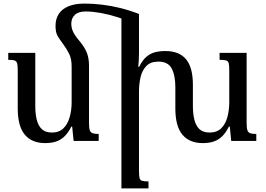

<svg xmlns="http://www.w3.org/2000/svg" viewBox="-20 -787 1486 1072"><path d="M290 -643Q290 -681 308 -709Q326 -737 362.5 -752Q399 -767 452 -767Q499 -767 549.5 -761Q600 -755 652.5 -742Q705 -729 756 -709L729 -652Q684 -676 635 -691.5Q586 -707 540.5 -715Q495 -723 458 -723Q418 -723 398 -704Q378 -685 378 -654Q378 -640 382 -626Q386 -612 394 -598.5Q402 -585 413 -571Q446 -534 461.5 -500.5Q477 -467 477 -421V-98Q477 -72 481.5 -59.5Q486 -47 497.5 -43Q509 -39 531 -39V0H391L383 -80H378Q361 -46 340.5 -26Q320 -6 294 3Q268 12 232 12Q158 12 118.5 -35Q79 -82 79 -182V-392Q79 -420 76 -432.5Q73 -445 62 -449Q51 -453 26 -453V-492H177V-196Q177 -151 185.5 -117.5Q194 -84 214 -65.5Q234 -47 270 -47Q310 -47 334 -70.5Q358 -94 369 -133Q380 -172 380 -216V-417Q380 -458 366 -486.5Q352 -515 331 -543Q313 -567 301.5 -586.5Q290 -606 290 -643ZM1357 -98Q1357 -72 1361.5 -59.5Q1366 -47 1377.5 -43Q1389 -39 1411 -39V0H1271L1263 -80H1258Q1241 -46 1220.5 -26Q1200 -6 1174 3Q1148 12 1112 12Q1038 12 998.5 -35Q959 -82 959 -182V-301Q959 -366 938.5 -404.5Q918 -443 865 -443Q821 -443 797.5 -419Q774 -395 765 -357Q756 -319 756 -276V167Q756 193 759 206Q762 219 773.5 222.5Q785 226 809 226V265H658V-704L756 -709V-490Q756 -471 755 -452.5Q754 -434 752 -414H757Q776 -452 798 -470.5Q820 -489 846 -495.5Q872 -502 904 -502Q980 -502 1018.5 -456.5Q1057 -411 1057 -313V-196Q1057 -151 1065.5 -117.5Q1074 -84 1094 -65.5Q1114 -47 1150 -47Q1191 -47 1215 -70.5Q1239 -94 1249.5 -133Q1260 -172 1260 -216V-394Q1260 -421 1257 -433.5Q1254 -446 1242.5 -449.5Q1231 -453 1206 -453V-492H1357Z"/></svg>

Font: Noto Serif Armenian
Style: Regular
Weight: 400
Designer: Monotype Design Team
Foundry: Monotype Imaging Inc.
Version: Version 2.007